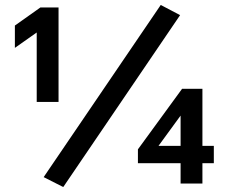

<svg xmlns="http://www.w3.org/2000/svg" viewBox="-20 -737 922 774"><path d="M216 -326H128V-606L40 -544V-634L143 -707H216ZM156 -23 628 -717 706 -676 235 17ZM536 -79V-135L714 -379H796V-149H842V-79H796V3H708V-79ZM619 -149H708V-271Z"/></svg>

Font: LT Superior Semi-bold
Style: Regular
Weight: 600
Designer: Daniel Lyons
Foundry: LyonsType
Version: Version 1.0